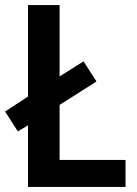

<svg xmlns="http://www.w3.org/2000/svg" viewBox="-22 -734 539 754"><path d="M88 0V-242L48 -218L-2 -296L88 -355V-714H212V-434L306 -493L357 -414L212 -322V-106H471V0Z"/></svg>

Font: Noto Sans Arabic UI SmCn SmBd
Style: Regular
Weight: 600
Width: 4
Designer: Monotype Design Team, Nadine Chahine and Nizar Qandah
Foundry: Monotype Imaging Inc.
Version: Version 2.010; ttfautohint (v1.8.4.7-5d5b)